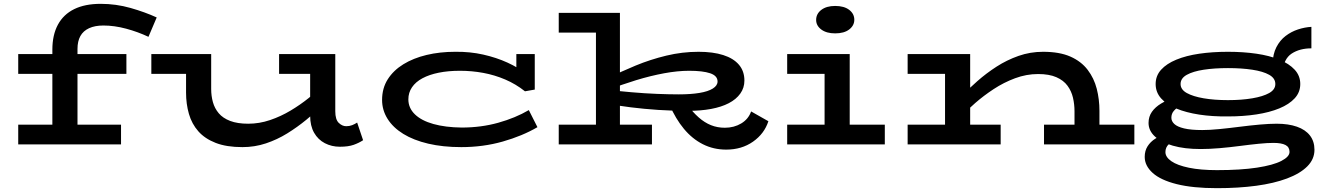

<svg xmlns="http://www.w3.org/2000/svg" viewBox="-20 -753 6913 1001"><path d="M253 -54V-494Q253 -571 282 -624.5Q311 -678 367 -705.5Q423 -733 505 -733Q585 -733 660.5 -711.5Q736 -690 797 -662L754 -561Q699 -587 637.5 -603.5Q576 -620 519 -620Q475 -620 444.5 -606Q414 -592 399 -565Q384 -538 384 -498V-54ZM75 0V-103H611V0ZM75 -368V-471H639V-368Z M1244 14Q1161 14 1104.5 -8Q1048 -30 1014 -68.5Q980 -107 965 -159Q950 -211 950 -270V-471H1081V-289Q1081 -253 1090 -220.5Q1099 -188 1120.5 -162.5Q1142 -137 1180 -122.5Q1218 -108 1274 -108Q1332 -108 1388 -127Q1444 -146 1495 -176.5Q1546 -207 1589.5 -242Q1633 -277 1666 -309V-207Q1625 -168 1577.5 -129Q1530 -90 1477.5 -57.5Q1425 -25 1366.5 -5.5Q1308 14 1244 14ZM769 -368V-471H1057V-368ZM1752 12Q1709 12 1673.5 -6.5Q1638 -25 1617.5 -61Q1597 -97 1597 -150V-471H1728V-173Q1728 -130 1746 -112.5Q1764 -95 1785 -95Q1802 -95 1816 -100.5Q1830 -106 1842 -114L1873 -22Q1852 -8 1824 2Q1796 12 1752 12ZM1435 -368V-471H1710V-368Z M2385 14Q2289 14 2212.5 -4Q2136 -22 2082.5 -55Q2029 -88 2000.5 -133.5Q1972 -179 1972 -232Q1972 -293 2001.5 -339.5Q2031 -386 2083 -418Q2135 -450 2204 -466.5Q2273 -483 2353 -483Q2430 -484 2499 -468.5Q2568 -453 2626 -426.5Q2684 -400 2724 -367L2672 -358V-471H2768V-286L2717 -277Q2669 -315 2614 -338.5Q2559 -362 2499.5 -373Q2440 -384 2378 -384Q2317 -384 2267.5 -374Q2218 -364 2182.5 -345Q2147 -326 2128 -298Q2109 -270 2109 -235Q2109 -190 2143 -157Q2177 -124 2239.5 -106.5Q2302 -89 2387 -88Q2488 -88 2577.5 -113Q2667 -138 2737 -179L2782 -90Q2703 -44 2601 -15Q2499 14 2385 14Z M3566 -175Q3486 -175 3411 -180Q3336 -185 3268.5 -193.5Q3201 -202 3142 -213L3143 -285Q3205 -278 3273.5 -272Q3342 -266 3406 -263.5Q3470 -261 3519 -261Q3581 -261 3626.5 -268.5Q3672 -276 3696.5 -291.5Q3721 -307 3721 -328Q3721 -358 3682.5 -371Q3644 -384 3573 -384Q3513 -384 3442.5 -371Q3372 -358 3296.5 -335Q3221 -312 3144 -282V-343Q3216 -379 3293.5 -411Q3371 -443 3454 -463Q3537 -483 3622 -483Q3697 -483 3750.5 -466Q3804 -449 3832.5 -415.5Q3861 -382 3861 -333Q3861 -295 3839.5 -265Q3818 -235 3779.5 -215Q3741 -195 3687 -185Q3633 -175 3566 -175ZM2893 0V-103H3379V0ZM3087 -33V-686H3212V-33ZM2893 -583V-686H3203V-583ZM3766 27Q3700 27 3644.5 -1Q3589 -29 3545.5 -81.5Q3502 -134 3471 -206H3564Q3592 -168 3622.5 -141Q3653 -114 3686.5 -100.5Q3720 -87 3759 -87Q3807 -87 3844.5 -109.5Q3882 -132 3896 -172L3986 -121Q3965 -56 3906 -14.5Q3847 27 3766 27Z M4279 -33V-471H4410V-33ZM4084 0V-103H4593V0ZM4084 -368V-471H4375V-368ZM4334 -579Q4289 -579 4262 -599Q4235 -619 4235 -649Q4235 -681 4262 -701.5Q4289 -722 4334 -722Q4381 -722 4407.5 -701.5Q4434 -681 4434 -650Q4434 -620 4407.5 -599.5Q4381 -579 4334 -579Z M5582 0V-173Q5582 -209 5574 -243.5Q5566 -278 5545.5 -306Q5525 -334 5487.5 -350.5Q5450 -367 5392 -367Q5331 -367 5272 -345Q5213 -323 5160.5 -288.5Q5108 -254 5064.5 -216Q5021 -178 4991 -146V-250Q5029 -289 5075.5 -330Q5122 -371 5175.5 -405.5Q5229 -440 5290 -461.5Q5351 -483 5418 -483Q5504 -483 5560.5 -458Q5617 -433 5650.5 -389Q5684 -345 5698 -290Q5712 -235 5712 -175V0ZM4712 0V-103H5197V0ZM4907 0V-471H5038V0ZM4712 -368V-471H5007V-368ZM5423 0V-103H5894V0Z M6325 228Q6199 228 6115 207Q6031 186 5989.5 148.5Q5948 111 5948 65Q5948 33 5963 9.5Q5978 -14 6002.5 -29.5Q6027 -45 6055 -55L6110 -25Q6091 -17 6073.5 -1Q6056 15 6056 40Q6056 66 6087 87.5Q6118 109 6178.5 121.5Q6239 134 6325 134Q6449 134 6533.5 121Q6618 108 6660.5 86Q6703 64 6703 39Q6703 14 6682 3Q6661 -8 6619 -8Q6588 -8 6542.5 -3.5Q6497 1 6444 8Q6391 15 6338 19.5Q6285 24 6240 24Q6155 24 6094.5 6.5Q6034 -11 6001 -41.5Q5968 -72 5968 -112Q5968 -145 5985.5 -170Q6003 -195 6034 -213.5Q6065 -232 6105 -246L6157 -211Q6145 -208 6128.5 -198.5Q6112 -189 6099.5 -174.5Q6087 -160 6087 -139Q6087 -121 6102.5 -106.5Q6118 -92 6153.5 -83.5Q6189 -75 6248 -75Q6286 -75 6337 -80Q6388 -85 6442.5 -92Q6497 -99 6547.5 -103.5Q6598 -108 6636 -108Q6697 -108 6741.5 -92.5Q6786 -77 6809.5 -46.5Q6833 -16 6833 28Q6833 77 6795.5 114.5Q6758 152 6690 177.5Q6622 203 6529.5 215.5Q6437 228 6325 228ZM6382 -146Q6301 -145 6232.5 -155.5Q6164 -166 6113 -187Q6062 -208 6033.5 -240Q6005 -272 6005 -315Q6005 -358 6033.5 -389.5Q6062 -421 6113 -442Q6164 -463 6232.5 -473Q6301 -483 6382 -483Q6462 -483 6530.5 -473Q6599 -463 6650 -442Q6701 -421 6730 -389.5Q6759 -358 6759 -315Q6759 -272 6730 -240.5Q6701 -209 6650 -188Q6599 -167 6530.5 -156.5Q6462 -146 6382 -146ZM6382 -231Q6453 -231 6509 -240.5Q6565 -250 6597 -268Q6629 -286 6629 -315Q6629 -345 6597 -363Q6565 -381 6509 -389.5Q6453 -398 6382 -398Q6311 -398 6255.5 -389.5Q6200 -381 6167.5 -363Q6135 -345 6135 -315Q6135 -286 6167.5 -268Q6200 -250 6255.5 -240.5Q6311 -231 6382 -231ZM6665 -373 6615 -421Q6616 -471 6634.5 -507Q6653 -543 6682.5 -565.5Q6712 -588 6747 -599.5Q6782 -611 6817 -613V-501Q6756 -501 6714 -473.5Q6672 -446 6665 -373Z"/></svg>

Font: BioRhyme Expanded SemiBold
Style: Regular
Weight: 600
Width: 7
Designer: Aoife Mooney
Foundry: Aoife Mooney Type
Version: Version 1.600;gftools[0.9.33]